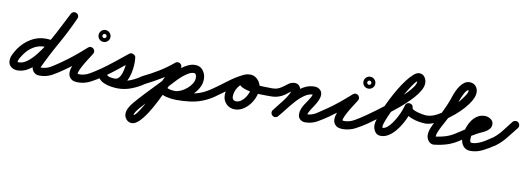

<svg xmlns="http://www.w3.org/2000/svg" viewBox="-96 -1008 4850 1765"><g transform="rotate(10 2329.5 -125.5)"><path d="M339 -287Q354 -283 361.5 -269.5Q369 -256 365 -241Q361 -226 347.5 -218.5Q334 -211 319 -215Q292 -222 267 -222Q209 -222 162 -193Q115 -164 83 -117Q73 -103 59.5 -81.5Q46 -60 46 -41Q46 -41 45.5 -40Q45 -39 57 -39Q95 -39 134 -68Q173 -97 211 -144.5Q249 -192 284 -249.5Q319 -307 350.5 -366Q382 -425 407.5 -476.5Q433 -528 451 -562Q451 -562 451 -562Q451 -562 451 -562Q458 -575 473 -579.5Q488 -584 502 -577Q515 -570 519.5 -555Q524 -540 517 -526Q495 -484 466.5 -427Q438 -370 404 -306.5Q370 -243 331 -182.5Q292 -122 248 -72.5Q204 -23 156.5 6.5Q109 36 57 36Q22 36 -3.5 16Q-29 -4 -29 -41Q-29 -73 -12.5 -104Q4 -135 21 -161Q65 -222 127.5 -259.5Q190 -297 267 -297Q302 -297 339 -287Q339 -287 339 -287Q339 -287 339 -287ZM450 -559Q456 -574 470.5 -579.5Q485 -585 499 -578Q514 -572 519.5 -557.5Q525 -543 518 -529Q460 -399 389.5 -274.5Q319 -150 259 -21Q259 -20 261 -29Q263 -38 263 -37Q263 -25 263 -26Q263 -27 265 -27Q317 -27 359 -53Q401 -79 441 -107Q441 -107 441 -107Q441 -107 441 -107Q454 -117 469 -114.5Q484 -112 493 -99Q503 -86 500.5 -71Q498 -56 485 -47Q434 -10 382 19Q330 48 265 48Q227 48 207.5 23Q188 -2 188 -37Q188 -38 189 -45Q191 -52 191 -53Q251 -182 321 -306Q391 -430 450 -559Q450 -559 450 -559Q450 -559 450 -559Z M484 -46Q472 -37 456.5 -40Q441 -43 432 -56Q423 -68 426 -83.5Q429 -99 442 -108Q499 -147 554 -192Q609 -237 660 -283Q672 -294 685.5 -293Q699 -292 709 -284Q719 -275 722 -262Q725 -249 717 -235Q697 -203 676.5 -171.5Q656 -140 638 -107Q630 -92 622.5 -76.5Q615 -61 610 -44Q609 -40 607.5 -33.5Q606 -27 606 -29Q608 -32 613 -29.5Q618 -27 622 -27Q673 -27 718.5 -53.5Q764 -80 804 -108Q804 -108 804 -108Q804 -108 804 -108Q817 -117 832.5 -114Q848 -111 857 -99Q866 -86 863 -70.5Q860 -55 848 -46Q797 -11 741.5 18.5Q686 48 622 48Q602 48 583 42.5Q564 37 550 21Q532 -1 533 -31Q534 -61 547.5 -94.5Q561 -128 580.5 -161.5Q600 -195 620 -224.5Q640 -254 653 -275Q661 -288 675.5 -286.5Q690 -285 702 -275Q714 -266 718 -252Q722 -238 710 -227Q657 -179 600 -133Q543 -87 484 -46Q484 -46 484 -46Q484 -46 484 -46ZM789 -433Q779 -433 774 -423Q772 -420 772 -417Q772 -416 772 -414Q772 -414 772 -412Q772 -402 782 -397Q785 -395 788 -395Q789 -395 791 -395Q793 -395 794 -395Q797 -395 800 -397Q810 -402 810 -412Q810 -413 811 -414Q811 -416 810 -417Q810 -420 808 -423Q803 -433 793 -433Q792 -433 791 -434Q791 -433 789 -433ZM736 -414Q736 -437 752 -453.5Q768 -470 791 -470Q814 -470 830.5 -453.5Q847 -437 847 -414Q847 -391 830.5 -375Q814 -359 791 -359Q768 -359 752 -375Q736 -391 736 -414Z M795 -56Q786 -68 789 -83.5Q792 -99 805 -108Q866 -151 925.5 -198.5Q985 -246 1043 -293Q1051 -300 1061 -300.5Q1071 -301 1080 -297Q1089 -293 1096 -286Q1103 -279 1104 -269Q1108 -239 1106 -199.5Q1104 -160 1095 -120Q1086 -80 1068 -45.5Q1050 -11 1021 9.5Q992 30 952 30Q914 30 874.5 18Q835 6 811 -27Q801 -43 805 -57.5Q809 -72 820 -80Q832 -88 847 -87Q862 -86 873 -71Q883 -56 906.5 -48.5Q930 -41 955 -38.5Q980 -36 996 -36Q1048 -36 1099.5 -57Q1151 -78 1192 -108Q1192 -108 1192 -108Q1192 -108 1192 -108Q1205 -117 1220 -114Q1235 -111 1245 -99Q1254 -86 1251 -71Q1248 -56 1236 -46Q1185 -10 1122.5 14.5Q1060 39 996 39Q966 39 930 33.5Q894 28 862 14Q830 0 811 -27Q801 -43 805 -57.5Q809 -72 820 -80Q832 -88 847 -87Q862 -86 873 -71Q884 -54 909 -49.5Q934 -45 952 -45Q974 -45 989 -62Q1004 -79 1013 -105.5Q1022 -132 1026.5 -162Q1031 -192 1031.5 -218.5Q1032 -245 1030 -260Q1029 -269 1041 -269Q1053 -269 1067 -263Q1080 -258 1089 -250Q1098 -242 1091 -236Q1032 -187 971 -138.5Q910 -90 847 -46Q835 -37 819.5 -40Q804 -43 795 -56Z M1180 -60Q1174 -74 1178.5 -89Q1183 -104 1197 -111Q1272 -147 1341 -189Q1410 -231 1474 -285Q1474 -285 1474 -285Q1474 -285 1474 -285Q1486 -295 1501.5 -293.5Q1517 -292 1527 -280Q1537 -268 1535.5 -252.5Q1534 -237 1522 -227Q1455 -171 1382 -126.5Q1309 -82 1231 -43Q1217 -37 1202 -41.5Q1187 -46 1180 -60ZM1464 -272Q1471 -286 1485.5 -291.5Q1500 -297 1514 -290Q1528 -283 1533.5 -268.5Q1539 -254 1532 -240Q1517 -209 1494 -155.5Q1471 -102 1441.5 -37.5Q1412 27 1379 92Q1346 157 1311 211Q1276 265 1241.5 298Q1207 331 1176 331Q1146 331 1125.5 308Q1105 285 1105 256Q1105 228 1120 200Q1135 172 1155.5 147.5Q1176 123 1194 103Q1251 40 1310.5 -21Q1370 -82 1427 -145Q1448 -168 1474.5 -194Q1501 -220 1531.5 -243.5Q1562 -267 1594.5 -282Q1627 -297 1660 -297Q1708 -297 1734 -261.5Q1760 -226 1760 -182Q1760 -138 1737.5 -97.5Q1715 -57 1678.5 -24.5Q1642 8 1599 27Q1556 46 1515 46Q1491 46 1463.5 40.5Q1436 35 1410.5 23.5Q1385 12 1368 -6Q1358 -17 1358.5 -32.5Q1359 -48 1371 -59Q1382 -69 1397.5 -68.5Q1413 -68 1424 -56Q1433 -47 1449.5 -40.5Q1466 -34 1484 -31.5Q1502 -29 1515 -29Q1540 -29 1569.5 -42Q1599 -55 1625.5 -77.5Q1652 -100 1668.5 -127Q1685 -154 1685 -182Q1685 -194 1680 -208Q1675 -222 1660 -222Q1637 -222 1612 -208Q1587 -194 1562.5 -173.5Q1538 -153 1517 -131.5Q1496 -110 1483 -95Q1426 -32 1366.5 29Q1307 90 1250 153Q1240 164 1223.5 182.5Q1207 201 1193.5 221Q1180 241 1180 256Q1180 256 1178 256Q1175 256 1176 256Q1190 256 1213.5 224Q1237 192 1265.5 140.5Q1294 89 1324 28Q1354 -33 1382 -93Q1410 -153 1431.5 -200.5Q1453 -248 1464 -272Q1464 -272 1464 -272Q1464 -272 1464 -272ZM1370 -58Q1381 -69 1396.5 -68.5Q1412 -68 1423 -57Q1443 -36 1479 -30.5Q1515 -25 1542 -25Q1602 -25 1653.5 -31Q1705 -37 1753 -55Q1801 -73 1850 -108Q1863 -117 1878.5 -114Q1894 -111 1903 -99Q1912 -86 1909 -70.5Q1906 -55 1894 -46Q1838 -7 1782.5 14Q1727 35 1668 42.5Q1609 50 1542 50Q1498 50 1450 39Q1402 28 1369 -5Q1358 -16 1358.5 -31.5Q1359 -47 1370 -58Z M1841 -56Q1832 -68 1835 -83.5Q1838 -99 1851 -108Q1914 -152 1977.5 -200.5Q2041 -249 2110 -283Q2110 -283 2110 -283Q2110 -283 2110 -283Q2124 -290 2138.5 -285Q2153 -280 2160 -266Q2167 -252 2162 -237.5Q2157 -223 2143 -216Q2077 -184 2015.5 -136Q1954 -88 1893 -46Q1881 -37 1865.5 -40Q1850 -43 1841 -56ZM2160 -265Q2167 -251 2161.5 -236.5Q2156 -222 2142 -215Q2101 -197 2075 -156.5Q2049 -116 2049 -71Q2049 -54 2059 -43.5Q2069 -33 2086 -33Q2110 -33 2131.5 -48Q2153 -63 2169 -86.5Q2185 -110 2194 -135.5Q2203 -161 2203 -183Q2203 -196 2194 -209Q2185 -222 2171 -222Q2164 -222 2158 -222Q2154 -221 2154 -221Q2155 -222 2156.5 -224.5Q2158 -227 2157 -226Q2157 -226 2157 -225Q2157 -225 2157 -225Q2157 -224 2157.5 -226.5Q2158 -229 2157 -230Q2156 -237 2156 -234.5Q2156 -232 2155 -236Q2156 -235 2156 -235Q2162 -231 2173 -227Q2182 -224 2191.5 -222Q2201 -220 2211 -219Q2258 -211 2306.5 -210Q2355 -209 2403 -208Q2403 -208 2403 -208Q2403 -208 2403 -208Q2419 -208 2430 -197Q2441 -186 2440 -171Q2440 -155 2429 -144Q2418 -133 2403 -134Q2388 -134 2356 -133.5Q2324 -133 2284 -135Q2244 -137 2204.5 -143.5Q2165 -150 2134 -163Q2103 -176 2089 -197Q2075 -218 2087 -251Q2087 -251 2087 -251Q2087 -250 2087 -250Q2096 -278 2120.5 -288Q2145 -298 2171 -298Q2202 -298 2226 -281.5Q2250 -265 2264 -238.5Q2278 -212 2278 -183Q2278 -146 2263.5 -106.5Q2249 -67 2222.5 -33.5Q2196 0 2161 21Q2126 42 2086 42Q2038 42 2006 9Q1974 -24 1974 -71Q1974 -116 1991.5 -157.5Q2009 -199 2039.5 -232Q2070 -265 2111 -283Q2125 -290 2139.5 -284.5Q2154 -279 2160 -265Z M2403 -134Q2387 -134 2376.5 -144.5Q2366 -155 2366 -171Q2366 -187 2376.5 -198Q2387 -209 2403 -209Q2423 -209 2441 -215.5Q2459 -222 2476 -233Q2502 -250 2529 -271.5Q2556 -293 2590 -293Q2616 -293 2632 -275.5Q2648 -258 2648 -233Q2648 -198 2632 -162.5Q2616 -127 2591 -93Q2566 -59 2540 -27Q2514 5 2493 32Q2493 32 2493 32Q2493 32 2493 32Q2484 45 2468.5 47Q2453 49 2441 40Q2428 31 2426 15.5Q2424 0 2433 -12Q2448 -33 2471.5 -61.5Q2495 -90 2518 -121Q2541 -152 2557 -181Q2573 -210 2573 -233Q2573 -231 2575 -229Q2578 -223 2583 -220Q2587 -218 2590 -218Q2590 -218 2590 -218Q2581 -218 2567 -208Q2553 -198 2539 -186.5Q2525 -175 2516 -169Q2490 -153 2462 -143.5Q2434 -134 2403 -134Q2403 -134 2403 -134Q2403 -134 2403 -134ZM2439 38Q2427 28 2425.5 12.5Q2424 -3 2435 -14Q2467 -53 2504 -100.5Q2541 -148 2582.5 -192Q2624 -236 2671.5 -264Q2719 -292 2775 -292Q2803 -292 2824.5 -274.5Q2846 -257 2846 -227Q2846 -202 2833.5 -174Q2821 -146 2803.5 -120Q2786 -94 2773 -73Q2765 -61 2758 -45.5Q2751 -30 2751 -16Q2751 -16 2751 -16Q2751 -16 2751 -16Q2752 -16 2752 -16Q2752 -15 2751.5 -17Q2751 -19 2751 -20Q2750 -24 2747 -26Q2745 -28 2745 -28Q2793 -29 2834 -55Q2875 -81 2913 -108Q2913 -108 2913 -108Q2913 -108 2913 -108Q2926 -117 2941.5 -114Q2957 -111 2966 -99Q2975 -86 2972 -70.5Q2969 -55 2957 -46Q2908 -12 2858 17Q2808 46 2747 47Q2719 48 2698 30.5Q2677 13 2677 -16Q2677 -16 2677 -16Q2677 -16 2677 -16Q2677 -16 2677 -16Q2676 -42 2686 -67.5Q2696 -93 2710 -114Q2718 -126 2732.5 -147Q2747 -168 2759 -190Q2771 -212 2771 -227Q2771 -229 2771 -226.5Q2771 -224 2772 -223Q2773 -220 2775.5 -218.5Q2778 -217 2775 -217Q2735 -217 2695.5 -190Q2656 -163 2619 -121.5Q2582 -80 2549.5 -37.5Q2517 5 2491 34Q2481 46 2465.5 47.5Q2450 49 2439 38Z M2956 -46Q2944 -37 2928.5 -40Q2913 -43 2904 -56Q2895 -68 2898 -83.5Q2901 -99 2914 -108Q2971 -147 3026 -192Q3081 -237 3132 -283Q3144 -294 3157.5 -293Q3171 -292 3181 -284Q3191 -275 3194 -262Q3197 -249 3189 -235Q3169 -203 3148.5 -171.5Q3128 -140 3110 -107Q3102 -92 3094.5 -76.5Q3087 -61 3082 -44Q3081 -40 3079.5 -33.5Q3078 -27 3078 -29Q3080 -32 3085 -29.5Q3090 -27 3094 -27Q3145 -27 3190.5 -53.5Q3236 -80 3276 -108Q3276 -108 3276 -108Q3276 -108 3276 -108Q3289 -117 3304.5 -114Q3320 -111 3329 -99Q3338 -86 3335 -70.5Q3332 -55 3320 -46Q3269 -11 3213.5 18.5Q3158 48 3094 48Q3074 48 3055 42.5Q3036 37 3022 21Q3004 -1 3005 -31Q3006 -61 3019.5 -94.5Q3033 -128 3052.5 -161.5Q3072 -195 3092 -224.5Q3112 -254 3125 -275Q3133 -288 3147.5 -286.5Q3162 -285 3174 -275Q3186 -266 3190 -252Q3194 -238 3182 -227Q3129 -179 3072 -133Q3015 -87 2956 -46Q2956 -46 2956 -46Q2956 -46 2956 -46ZM3261 -433Q3251 -433 3246 -423Q3244 -420 3244 -417Q3244 -416 3244 -414Q3244 -414 3244 -412Q3244 -402 3254 -397Q3257 -395 3260 -395Q3261 -395 3263 -395Q3265 -395 3266 -395Q3269 -395 3272 -397Q3282 -402 3282 -412Q3282 -413 3283 -414Q3283 -416 3282 -417Q3282 -420 3280 -423Q3275 -433 3265 -433Q3264 -433 3263 -434Q3263 -433 3261 -433ZM3208 -414Q3208 -437 3224 -453.5Q3240 -470 3263 -470Q3286 -470 3302.5 -453.5Q3319 -437 3319 -414Q3319 -391 3302.5 -375Q3286 -359 3263 -359Q3240 -359 3224 -375Q3208 -391 3208 -414Z M3319 -46Q3307 -37 3291.5 -40Q3276 -43 3267 -56Q3258 -68 3261 -83.5Q3264 -99 3277 -108Q3368 -171 3457 -241Q3472 -253 3500.5 -276.5Q3529 -300 3562 -329.5Q3595 -359 3625.5 -390.5Q3656 -422 3675.5 -450Q3695 -478 3695 -499Q3695 -502 3693.5 -505.5Q3692 -509 3694 -507Q3696 -506 3698 -505Q3700 -505 3701 -505Q3690 -505 3668 -475.5Q3646 -446 3617.5 -399Q3589 -352 3560.5 -297Q3532 -242 3507.5 -189.5Q3483 -137 3467.5 -96.5Q3452 -56 3452 -40Q3452 -35 3453.5 -31.5Q3455 -28 3456 -24Q3456 -25 3452 -26Q3451 -26 3450 -26Q3474 -26 3497 -44.5Q3520 -63 3540.5 -92.5Q3561 -122 3578 -154.5Q3595 -187 3606 -216.5Q3617 -246 3621 -263Q3625 -280 3637 -287Q3649 -294 3662 -292Q3675 -291 3685 -281.5Q3695 -272 3695 -255Q3695 -245 3713 -236.5Q3731 -228 3755.5 -221.5Q3780 -215 3802.5 -212Q3825 -209 3834 -208Q3850 -208 3861 -197Q3872 -186 3871 -171Q3871 -155 3860 -144Q3849 -133 3834 -134Q3809 -134 3773 -140Q3737 -146 3702 -160Q3667 -174 3643.5 -197.5Q3620 -221 3620 -255Q3620 -272 3633 -278.5Q3646 -285 3661 -284Q3676 -282 3687 -272.5Q3698 -263 3695 -247Q3688 -216 3672.5 -177.5Q3657 -139 3634.5 -99.5Q3612 -60 3583.5 -26.5Q3555 7 3521.5 28Q3488 49 3450 49Q3414 49 3395.5 21Q3377 -7 3377 -40Q3377 -61 3389.5 -100.5Q3402 -140 3423 -190.5Q3444 -241 3471 -294.5Q3498 -348 3528.5 -399Q3559 -450 3590 -490.5Q3621 -531 3649.5 -555.5Q3678 -580 3701 -580Q3735 -580 3752.5 -554.5Q3770 -529 3770 -499Q3770 -467 3750 -431Q3730 -395 3698 -359Q3666 -323 3630 -289.5Q3594 -256 3560 -228.5Q3526 -201 3503 -183Q3413 -111 3319 -46Q3319 -46 3319 -46Q3319 -46 3319 -46Z M3834 -134Q3819 -133 3808 -144Q3797 -155 3797 -171Q3796 -186 3807 -197Q3818 -208 3834 -209Q3876 -209 3921 -231.5Q3966 -254 4008.5 -289.5Q4051 -325 4086 -363.5Q4121 -402 4143 -434Q4151 -445 4163 -464Q4175 -483 4175 -497Q4175 -503 4175 -503.5Q4175 -504 4171 -504Q4163 -504 4153 -491.5Q4143 -479 4134 -461Q4125 -443 4118 -427Q4111 -411 4109 -404Q4094 -356 4074 -309.5Q4054 -263 4032 -218Q4025 -204 4011.5 -179.5Q3998 -155 3984 -128Q3970 -101 3960 -76Q3950 -51 3950 -36Q3950 -34 3951 -31Q3952 -28 3950 -30Q3949 -31 3946 -31Q3946 -31 3943 -31Q3941 -31 3941 -31Q4002 -39 4049.5 -55Q4097 -71 4149 -108Q4149 -108 4149 -108Q4149 -108 4149 -108Q4162 -117 4177.5 -114Q4193 -111 4202 -99Q4211 -86 4208 -70.5Q4205 -55 4193 -46Q4133 -4 4077 15.5Q4021 35 3950 43Q3950 43 3948 43Q3946 44 3946 44Q3913 44 3894 19.5Q3875 -5 3875 -36Q3875 -67 3890.5 -104Q3906 -141 3925.5 -176.5Q3945 -212 3959 -240Q3981 -285 4001.5 -331.5Q4022 -378 4037 -426Q4044 -448 4056 -474Q4068 -500 4084.5 -524Q4101 -548 4123 -563.5Q4145 -579 4171 -579Q4207 -579 4228.5 -555.5Q4250 -532 4250 -497Q4250 -463 4228.5 -423.5Q4207 -384 4171 -343Q4135 -302 4090.5 -264.5Q4046 -227 3999.5 -197.5Q3953 -168 3910 -151Q3867 -134 3834 -134Q3834 -134 3834 -134Q3834 -134 3834 -134Z M4192 -46Q4180 -37 4164.5 -40Q4149 -43 4140 -56Q4131 -68 4134 -83.5Q4137 -99 4150 -108Q4199 -142 4250.5 -170Q4302 -198 4354 -226Q4362 -231 4367 -234Q4370 -236 4370 -236Q4369 -234 4369 -232Q4369 -239 4369.5 -232Q4370 -225 4370 -224Q4372 -220 4370.5 -221.5Q4369 -223 4364 -223Q4340 -223 4322 -206Q4304 -189 4292 -163.5Q4280 -138 4274 -111.5Q4268 -85 4268 -66Q4268 -53 4271 -43Q4274 -33 4289 -33Q4318 -33 4348.5 -45Q4379 -57 4407.5 -74.5Q4436 -92 4458 -108Q4471 -117 4486.5 -114Q4502 -111 4511 -99Q4520 -86 4517 -70.5Q4514 -55 4502 -46Q4457 -15 4401.5 13.5Q4346 42 4289 42Q4241 42 4217 10.5Q4193 -21 4193 -66Q4193 -102 4204 -142.5Q4215 -183 4236.5 -218.5Q4258 -254 4290 -276Q4322 -298 4364 -298Q4392 -298 4418 -280.5Q4444 -263 4444 -232Q4444 -204 4423 -184Q4403 -163 4372 -149.5Q4341 -136 4316 -122Q4284 -105 4253 -86Q4222 -67 4192 -46Q4192 -46 4192 -46Q4192 -46 4192 -46Z M4502 -45Q4489 -36 4473.5 -38.5Q4458 -41 4449 -54Q4440 -67 4443 -82Q4446 -97 4458 -106Q4508 -142 4546 -190.5Q4584 -239 4621 -287Q4621 -287 4621 -287Q4621 -287 4621 -287Q4631 -299 4646.5 -301Q4662 -303 4674 -294Q4686 -284 4688 -268.5Q4690 -253 4681 -241Q4640 -189 4598 -136.5Q4556 -84 4502 -45Q4502 -45 4502 -45Q4502 -45 4502 -45Z"/></g></svg>

Font: FRB American Cursive Guidelines Arrows Extrabold
Style: Bold Italic
Weight: 800
Italic angle: -25°
Version: Version 2.0;Modular Font Editor K font №1